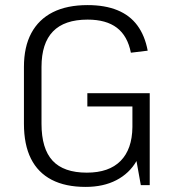

<svg xmlns="http://www.w3.org/2000/svg" viewBox="-20 -727 684 754"><path d="M316 7Q237 7 183 -21Q129 -49 101.5 -104Q74 -159 74 -241V-464Q74 -543 103 -597Q132 -651 187.5 -679Q243 -707 324 -707Q392 -707 441 -687Q490 -667 519.5 -627Q549 -587 560 -528L494 -520Q481 -586 439 -618Q397 -650 324 -650Q233 -650 188 -603.5Q143 -557 143 -464V-241Q143 -143 186.5 -96Q230 -49 321 -49Q408 -49 453.5 -95Q499 -141 500 -228L544 -209Q544 -143 516 -94.5Q488 -46 437 -19.5Q386 7 316 7ZM500 -184V-345L521 -309H323V-361H568V0H533Z"/></svg>

Font: Pathway Extreme 28pt Light
Style: Regular
Weight: 300
Designer: Eduardo Rodriguez Tunni
Foundry: Eduardo Rodriguez Tunni
Version: Version 1.001;gftools[0.9.26]